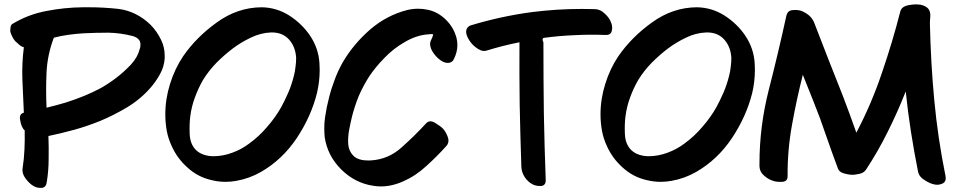

<svg xmlns="http://www.w3.org/2000/svg" viewBox="-20 -828 4502 900"><path d="M635.7 -600.6Q625 -558.6 593.8 -525.4Q562.5 -492.2 528.3 -465.8Q493.2 -438.5 454.1 -416Q414.1 -394.5 373 -377.9Q330.1 -360.4 286.1 -346.7Q243.2 -334 198.2 -323.2Q194.3 -406.2 198.2 -489.3Q202.1 -571.3 232.4 -651.4Q266.6 -660.2 301.8 -665Q336.9 -669.9 372.1 -671.9Q429.7 -674.8 487.3 -674.8Q544.9 -673.8 601.6 -659.2Q623 -653.3 632.8 -639.6Q641.6 -627 636.7 -603.5Q636.7 -603.5 636.7 -602.5Q636.7 -601.6 635.7 -600.6ZM684.6 -712.9Q619.1 -775.4 536.1 -786.1Q466.8 -793.9 397.5 -793.9Q382.8 -793.9 368.2 -793.9Q281.2 -793 197.3 -776.4Q112.3 -760.7 38.1 -715.8Q30.3 -710.9 29.3 -699.2Q28.3 -692.4 28.3 -687.5Q28.3 -683.6 28.3 -679.7Q31.2 -668 38.1 -655.3Q43.9 -642.6 52.7 -633.8Q60.5 -626 70.3 -618.2Q80.1 -609.4 91.8 -606.4Q82 -530.3 85 -453.1Q87.9 -377 91.8 -299.8Q69.3 -293.9 74.2 -267.6Q78.1 -241.2 86.9 -227.5Q88.9 -224.6 90.8 -221.7Q93.8 -219.7 95.7 -216.8Q96.7 -171.9 94.7 -127.9Q92.8 -83 85.9 -39.1Q82 -14.6 100.6 9.8Q119.1 34.2 138.7 44.9Q153.3 52.7 168.9 52.7Q172.9 52.7 176.8 52.7Q196.3 49.8 199.2 25.4Q208 -28.3 208 -82Q209 -135.7 207 -190.4Q267.6 -203.1 328.1 -219.7Q387.7 -236.3 446.3 -259.8Q512.7 -287.1 576.2 -325.2Q640.6 -364.3 687.5 -418.9Q711.9 -447.3 730.5 -481.4Q749 -514.6 752 -553.7Q752 -561.5 752 -568.4Q752 -605.5 735.4 -640.6Q715.8 -681.6 684.6 -712.9Z M1357.4 -471.7Q1347.7 -432.6 1332 -395.5Q1315.4 -357.4 1297.9 -325.2Q1269.5 -275.4 1231.4 -232.4Q1194.3 -188.5 1148.4 -155.3Q1112.3 -127.9 1069.3 -112.3Q1025.4 -95.7 979.5 -95.7Q958 -95.7 936.5 -102.5Q915 -109.4 899.4 -124Q871.1 -151.4 869.1 -200.2Q867.2 -248 872.1 -284.2Q877.9 -329.1 893.6 -371.1Q909.2 -414.1 931.6 -453.1Q958 -496.1 995.1 -534.2Q1032.2 -571.3 1072.3 -601.6Q1110.4 -629.9 1155.3 -651.4Q1201.2 -673.8 1249 -675.8Q1302.7 -677.7 1334 -643.6Q1365.2 -609.4 1368.2 -556.6Q1368.2 -536.1 1365.2 -514.6Q1363.3 -494.1 1357.4 -471.7ZM1432.6 -662.1Q1394.5 -717.8 1335 -755.9Q1275.4 -793 1206.1 -793.9Q1092.8 -793 996.1 -722.7Q899.4 -653.3 837.9 -563.5Q799.8 -506.8 777.3 -435.5Q754.9 -364.3 754.9 -292Q754.9 -252.9 761.7 -214.8Q768.6 -177.7 785.2 -142.6Q810.5 -85.9 858.4 -43Q906.2 1 968.8 15.6Q1002.9 24.4 1037.1 24.4Q1063.5 24.4 1088.9 19.5Q1149.4 8.8 1204.1 -22.5Q1303.7 -80.1 1371.1 -180.7Q1438.5 -282.2 1465.8 -391.6Q1478.5 -445.3 1478.5 -501Q1478.5 -515.6 1477.5 -530.3Q1473.6 -601.6 1432.6 -662.1Z M2069.3 -736.3Q2032.2 -772.5 1985.4 -782.2Q1962.9 -787.1 1940.4 -787.1Q1915 -787.1 1889.6 -781.2Q1793 -756.8 1714.8 -689.5Q1636.7 -621.1 1587.9 -538.1Q1565.4 -499 1549.8 -457Q1533.2 -414.1 1522.5 -371.1Q1510.7 -326.2 1503.9 -279.3Q1500 -253.9 1500 -228.5Q1500 -207 1502 -185.5Q1514.6 -98.6 1579.1 -34.2Q1643.6 30.3 1730.5 43Q1748 45.9 1765.6 45.9Q1784.2 45.9 1801.8 43Q1836.9 37.1 1869.1 22.5Q1927.7 -2.9 1978.5 -49.8Q2029.3 -95.7 2071.3 -142.6Q2087.9 -160.2 2079.1 -185.5Q2070.3 -210 2056.6 -224.6Q2045.9 -236.3 2019.5 -252Q1994.1 -267.6 1977.5 -250Q1925.8 -193.4 1863.3 -137.7Q1800.8 -81.1 1719.7 -76.2Q1709 -75.2 1698.2 -76.2Q1687.5 -76.2 1677.7 -78.1Q1666 -80.1 1655.3 -85Q1644.5 -89.8 1636.7 -97.7Q1615.2 -119.1 1612.3 -151.4Q1610.4 -184.6 1616.2 -216.8Q1619.1 -234.4 1623 -251Q1627 -267.6 1629.9 -281.2Q1642.6 -331.1 1662.1 -378.9Q1682.6 -425.8 1710 -468.8Q1738.3 -511.7 1781.2 -555.7Q1823.2 -599.6 1874 -628.9Q1901.4 -645.5 1929.7 -655.3Q1958 -665 1987.3 -667Q1992.2 -668 1999 -668Q2004.9 -668.9 2010.7 -667Q2008.8 -659.2 2006.8 -653.3Q2003.9 -646.5 2000 -638.7Q1994.1 -627 1997.1 -612.3Q2000 -597.7 2008.8 -584Q2022.5 -562.5 2043 -546.9Q2064.5 -531.2 2083 -533.2Q2090.8 -534.2 2096.7 -538.1Q2103.5 -542 2107.4 -550.8Q2124 -584 2124 -616.2Q2124 -632.8 2120.1 -649.4Q2107.4 -699.2 2069.3 -736.3Z M2844.7 -721.7Q2836.9 -744.1 2815.4 -763.7Q2794.9 -784.2 2769.5 -785.2Q2738.3 -786.1 2707 -786.1Q2590.8 -786.1 2474.6 -771.5Q2328.1 -752 2186.5 -709Q2177.7 -706.1 2172.9 -700.2Q2168 -695.3 2166 -687.5Q2165 -683.6 2165 -679.7Q2165 -665 2174.8 -647.5Q2187.5 -624 2207 -608.4Q2219.7 -597.7 2234.4 -591.8Q2248 -586.9 2260.7 -590.8Q2298.8 -602.5 2336.9 -612.3Q2376 -622.1 2415 -629.9Q2414.1 -483.4 2416 -337.9Q2418.9 -192.4 2423.8 -46.9Q2424.8 -20.5 2439.5 2Q2454.1 24.4 2476.6 36.1Q2491.2 43.9 2512.7 43.9Q2513.7 43.9 2514.6 43.9Q2538.1 43 2538.1 16.6Q2532.2 -140.6 2529.3 -298.8Q2527.3 -456.1 2527.3 -614.3Q2527.3 -621.1 2527.3 -627Q2526.4 -633.8 2523.4 -639.6Q2522.5 -643.6 2524.4 -646.5Q2525.4 -649.4 2528.3 -650.4Q2600.6 -660.2 2672.9 -663.1Q2745.1 -667 2818.4 -664.1Q2843.8 -663.1 2847.7 -683.6Q2849.6 -691.4 2849.6 -698.2Q2849.6 -710.9 2844.7 -721.7Z M3397.5 -471.7Q3387.7 -432.6 3372.1 -395.5Q3355.5 -357.4 3337.9 -325.2Q3309.6 -275.4 3271.5 -232.4Q3234.4 -188.5 3188.5 -155.3Q3152.3 -127.9 3109.4 -112.3Q3065.4 -95.7 3019.5 -95.7Q2998 -95.7 2976.6 -102.5Q2955.1 -109.4 2939.5 -124Q2911.1 -151.4 2909.2 -200.2Q2907.2 -248 2912.1 -284.2Q2918 -329.1 2933.6 -371.1Q2949.2 -414.1 2971.7 -453.1Q2998 -496.1 3035.2 -534.2Q3072.3 -571.3 3112.3 -601.6Q3150.4 -629.9 3195.3 -651.4Q3241.2 -673.8 3289.1 -675.8Q3342.8 -677.7 3374 -643.6Q3405.3 -609.4 3408.2 -556.6Q3408.2 -536.1 3405.3 -514.6Q3403.3 -494.1 3397.5 -471.7ZM3472.7 -662.1Q3434.6 -717.8 3375 -755.9Q3315.4 -793 3246.1 -793.9Q3132.8 -793 3036.1 -722.7Q2939.5 -653.3 2877.9 -563.5Q2839.8 -506.8 2817.4 -435.5Q2794.9 -364.3 2794.9 -292Q2794.9 -252.9 2801.8 -214.8Q2808.6 -177.7 2825.2 -142.6Q2850.6 -85.9 2898.4 -43Q2946.3 1 3008.8 15.6Q3043 24.4 3077.1 24.4Q3103.5 24.4 3128.9 19.5Q3189.5 8.8 3244.1 -22.5Q3343.8 -80.1 3411.1 -180.7Q3478.5 -282.2 3505.9 -391.6Q3518.6 -445.3 3518.6 -501Q3518.6 -515.6 3517.6 -530.3Q3513.7 -601.6 3472.7 -662.1Z M4412.1 -2.9Q4376 -180.7 4359.4 -358.4Q4342.8 -536.1 4338.9 -717.8Q4338.9 -731.4 4340.8 -751Q4341.8 -770.5 4334 -783.2Q4327.1 -793.9 4313.5 -799.8Q4298.8 -806.6 4286.1 -806.6Q4281.2 -807.6 4275.4 -807.6Q4259.8 -807.6 4237.3 -803.7Q4206.1 -796.9 4200.2 -774.4Q4163.1 -628.9 4113.3 -484.4Q4064.5 -339.8 3994.1 -206.1Q3978.5 -249 3962.9 -293Q3947.3 -335.9 3930.7 -378.9Q3897.5 -462.9 3864.3 -546.9Q3831.1 -630.9 3798.8 -715.8Q3791 -738.3 3774.4 -753.9Q3757.8 -768.6 3735.4 -777.3Q3715.8 -783.2 3693.4 -780.3Q3671.9 -778.3 3666 -753.9Q3627.9 -579.1 3583 -404.3Q3540 -234.4 3540 -60.5Q3540 -53.7 3540 -47.9Q3541 -22.5 3561.5 -4.9Q3581.1 12.7 3603.5 19.5Q3618.2 25.4 3645.5 24.4Q3671.9 23.4 3671.9 -2Q3670.9 -123 3692.4 -242.2Q3713.9 -361.3 3743.2 -477.5Q3755.9 -446.3 3768.6 -414.1Q3781.2 -382.8 3793.9 -350.6Q3825.2 -273.4 3851.6 -194.3Q3878.9 -115.2 3908.2 -37.1Q3914.1 -21.5 3934.6 -15.6Q3955.1 -9.8 3968.8 -8.8Q3985.4 -7.8 4006.8 -12.7Q4028.3 -16.6 4039.1 -32.2Q4095.7 -118.2 4141.6 -210.9Q4187.5 -302.7 4225.6 -399.4Q4235.4 -304.7 4250 -210.9Q4264.6 -117.2 4283.2 -24.4Q4288.1 1 4314.5 16.6Q4339.8 33.2 4362.3 37.1Q4367.2 38.1 4372.1 38.1Q4386.7 38.1 4400.4 31.2Q4413.1 23.4 4413.1 7.8Q4413.1 2.9 4412.1 -2.9Z"/></svg>

Font: TroubleSide
Style: Comic
Weight: 400
Designer: Koroletov
Version: 1_5